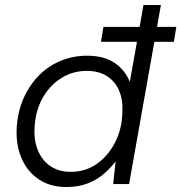

<svg xmlns="http://www.w3.org/2000/svg" viewBox="-20 -740 729 772"><path d="M386 -572 396 -632H689L679 -572ZM247 12Q181 12 135 -19.5Q89 -51 66.5 -104Q44 -157 47 -221Q50 -286 72.5 -339.5Q95 -393 133 -433Q171 -473 221.5 -494.5Q272 -516 330 -516Q397 -516 439.5 -488Q482 -460 502 -411L557 -720H627L499 0H435L445 -91Q425 -65 397.5 -41Q370 -17 332.5 -2.5Q295 12 247 12ZM264 -49Q323 -49 368.5 -80.5Q414 -112 442 -166Q470 -220 472 -286Q475 -338 459 -375.5Q443 -413 410 -434Q377 -455 329 -455Q272 -455 225.5 -425.5Q179 -396 150.5 -344.5Q122 -293 119 -225Q116 -174 133 -134Q150 -94 183.5 -71.5Q217 -49 264 -49Z"/></svg>

Font: DM Sans Light
Style: Italic
Weight: 300
Italic angle: -10°
Designer: Colophon Foundry, Jonny Pinhorn
Foundry: Colophon Foundry
Version: Version 4.004;gftools[0.9.30]